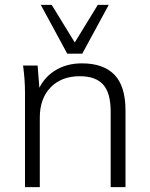

<svg xmlns="http://www.w3.org/2000/svg" viewBox="-20 -771 618 791"><path d="M83 0V-389Q83 -416 81 -444Q79 -472 75 -501H135L144 -386H132Q154 -446 203 -478Q252 -510 317 -510Q406 -510 451.5 -463Q497 -416 497 -316V0H436V-311Q436 -388 405 -422.5Q374 -457 309 -457Q233 -457 188.5 -411Q144 -365 144 -287V0ZM257 -550 148 -751H193L288 -596L383 -751H428L319 -550Z"/></svg>

Font: Mulish ExtraLight Light
Style: Regular
Weight: 300
Version: Version 3.603